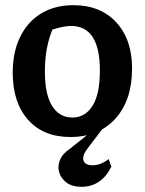

<svg xmlns="http://www.w3.org/2000/svg" viewBox="-20 -517 558 740"><path d="M251 11Q147 11 88 -55.5Q29 -122 29 -237Q29 -316 57.5 -374.5Q86 -433 138.5 -465Q191 -497 263 -497Q367 -497 428 -431Q489 -365 489 -253Q489 -131 425 -60Q361 11 251 11ZM259 -64Q308 -64 336.5 -109Q365 -154 365 -245Q365 -417 254 -417Q226 -417 182 -403Q167 -366 160 -326.5Q153 -287 153 -241Q153 -153 181 -108.5Q209 -64 259 -64ZM294 203Q259 203 237.5 187.5Q216 172 208.5 148.5Q201 125 211 100Q221 75 250 56L349 -23H377L316 57Q296 84 302 102Q308 120 337 120Q353 120 369 113.5Q385 107 399 96L409 126Q370 203 294 203Z"/></svg>

Font: Piazzolla SemiBold
Style: Regular
Weight: 600
Designer: Juan Pablo del Peral
Foundry: Huerta Tipografica
Version: Version 1.330